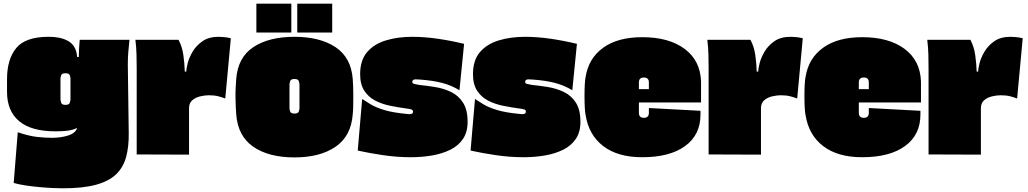

<svg xmlns="http://www.w3.org/2000/svg" viewBox="-20 -835 5558 1038"><path d="M671 -486 676 -115Q677 -43 662 13Q647 69 608.5 106.5Q570 144 500 163.5Q430 183 320 183Q299 183 265.5 181.5Q232 180 193.5 176.5Q155 173 118 167.5Q81 162 54 154L76 -120Q135 -100 178.5 -95Q222 -90 260 -90Q309 -90 348.5 -102.5Q388 -115 397 -143Q388 -139 376 -135Q364 -131 341.5 -128Q319 -125 280 -125Q149 -125 83.5 -180Q18 -235 18 -338V-407Q18 -515 68 -575.5Q118 -636 242 -636Q313 -636 353 -610.5Q393 -585 397 -527H406Q406 -550 407.5 -573.5Q409 -597 411 -620H680Q676 -586 673.5 -552.5Q671 -519 671 -486ZM361 -295V-412Q361 -416 357.5 -427.5Q354 -439 334 -439Q314 -439 310.5 -427.5Q307 -416 307 -412V-295Q307 -292 310.5 -280Q314 -268 334 -268Q354 -268 357.5 -280Q361 -292 361 -295Z M1162 -636Q1174 -636 1191.5 -634.5Q1209 -633 1228 -628L1198 -304L1196 -303Q1181 -309 1160 -314.5Q1139 -320 1109 -320Q1087 -320 1062 -314Q1037 -308 1019.5 -293Q1002 -278 1002 -250V1L719 0V-464Q719 -499 718 -539.5Q717 -580 712 -620H945Q965 -583 971.5 -536Q978 -489 979 -448H987Q987 -462 994.5 -492.5Q1002 -523 1021.5 -556Q1041 -589 1075 -612.5Q1109 -636 1162 -636Z M1887 -217Q1878 -99 1794 -41.5Q1710 16 1572 16Q1433 16 1349.5 -41.5Q1266 -99 1257 -217Q1256 -234 1254.5 -260.5Q1253 -287 1253 -315Q1253 -344 1254.5 -367Q1256 -390 1257 -408Q1266 -525 1350 -580.5Q1434 -636 1572 -636Q1710 -636 1794 -580Q1878 -524 1887 -408Q1890 -374 1890 -319Q1890 -290 1889.5 -262.5Q1889 -235 1887 -217ZM1599 -248V-381Q1599 -384 1595.5 -396Q1592 -408 1572 -408Q1552 -408 1548.5 -396Q1545 -384 1545 -381V-248Q1545 -244 1548.5 -232.5Q1552 -221 1572 -221Q1592 -221 1595.5 -232.5Q1599 -244 1599 -248ZM1366 -815H1555V-659H1366ZM1587 -815H1776V-659H1587Z M2464 -347Q2420 -374 2369.5 -387Q2319 -400 2249 -405Q2242 -405 2237 -405.5Q2232 -406 2227 -406Q2209 -406 2209 -392Q2209 -384 2219 -381.5Q2229 -379 2245 -376Q2286 -372 2332 -364.5Q2378 -357 2418 -338Q2458 -319 2483 -280.5Q2508 -242 2508 -176Q2508 -121 2483 -84Q2458 -47 2414.5 -25.5Q2371 -4 2316 5.5Q2261 15 2201 15Q2125 15 2048.5 3.5Q1972 -8 1914 -21L1938 -300Q1957 -287 1984.5 -270.5Q2012 -254 2058 -240Q2104 -226 2180 -219Q2184 -218 2187.5 -218Q2191 -218 2195 -218Q2213 -218 2213 -231Q2213 -240 2205 -243Q2197 -246 2180 -248Q2135 -254 2090.5 -263Q2046 -272 2009 -291Q1972 -310 1949.5 -344.5Q1927 -379 1927 -434Q1927 -509 1964.5 -553Q2002 -597 2066 -616.5Q2130 -636 2208 -636Q2275 -636 2347 -625.5Q2419 -615 2489 -598Z M3074 -347Q3030 -374 2979.5 -387Q2929 -400 2859 -405Q2852 -405 2847 -405.5Q2842 -406 2837 -406Q2819 -406 2819 -392Q2819 -384 2829 -381.5Q2839 -379 2855 -376Q2896 -372 2942 -364.5Q2988 -357 3028 -338Q3068 -319 3093 -280.5Q3118 -242 3118 -176Q3118 -121 3093 -84Q3068 -47 3024.5 -25.5Q2981 -4 2926 5.5Q2871 15 2811 15Q2735 15 2658.5 3.5Q2582 -8 2524 -21L2548 -300Q2567 -287 2594.5 -270.5Q2622 -254 2668 -240Q2714 -226 2790 -219Q2794 -218 2797.5 -218Q2801 -218 2805 -218Q2823 -218 2823 -231Q2823 -240 2815 -243Q2807 -246 2790 -248Q2745 -254 2700.5 -263Q2656 -272 2619 -291Q2582 -310 2559.5 -344.5Q2537 -379 2537 -434Q2537 -509 2574.5 -553Q2612 -597 2676 -616.5Q2740 -636 2818 -636Q2885 -636 2957 -625.5Q3029 -615 3099 -598Z M3452 -634Q3596 -634 3681 -571Q3766 -508 3770 -395V-281H3434V-225Q3434 -198 3461 -198Q3488 -198 3488 -225V-251L3767 -236V-215Q3767 -106 3684 -45.5Q3601 15 3452 15Q3320 15 3241.5 -45Q3163 -105 3146 -213Q3143 -226 3141.5 -253Q3140 -280 3140 -316Q3140 -351 3141.5 -378.5Q3143 -406 3146 -419Q3162 -520 3241 -577Q3320 -634 3452 -634ZM3434 -389V-353H3488V-389Q3488 -416 3461 -416Q3434 -416 3434 -389Z M4254 -636Q4266 -636 4283.5 -634.5Q4301 -633 4320 -628L4290 -304L4288 -303Q4273 -309 4252 -314.5Q4231 -320 4201 -320Q4179 -320 4154 -314Q4129 -308 4111.5 -293Q4094 -278 4094 -250V1L3811 0V-464Q3811 -499 3810 -539.5Q3809 -580 3804 -620H4037Q4057 -583 4063.5 -536Q4070 -489 4071 -448H4079Q4079 -462 4086.5 -492.5Q4094 -523 4113.5 -556Q4133 -589 4167 -612.5Q4201 -636 4254 -636Z M4641 -634Q4785 -634 4870 -571Q4955 -508 4959 -395V-281H4623V-225Q4623 -198 4650 -198Q4677 -198 4677 -225V-251L4956 -236V-215Q4956 -106 4873 -45.5Q4790 15 4641 15Q4509 15 4430.5 -45Q4352 -105 4335 -213Q4332 -226 4330.5 -253Q4329 -280 4329 -316Q4329 -351 4330.5 -378.5Q4332 -406 4335 -419Q4351 -520 4430 -577Q4509 -634 4641 -634ZM4623 -389V-353H4677V-389Q4677 -416 4650 -416Q4623 -416 4623 -389Z M5443 -636Q5455 -636 5472.5 -634.5Q5490 -633 5509 -628L5479 -304L5477 -303Q5462 -309 5441 -314.5Q5420 -320 5390 -320Q5368 -320 5343 -314Q5318 -308 5300.5 -293Q5283 -278 5283 -250V1L5000 0V-464Q5000 -499 4999 -539.5Q4998 -580 4993 -620H5226Q5246 -583 5252.5 -536Q5259 -489 5260 -448H5268Q5268 -462 5275.5 -492.5Q5283 -523 5302.5 -556Q5322 -589 5356 -612.5Q5390 -636 5443 -636Z"/></svg>

Font: Gasoek One
Style: Regular
Weight: 400
Designer: Jiashuo Zhang
Foundry: JAMO
Version: Version 1.000; ttfautohint (v1.8.4.7-5d5b);gftools[0.9.29]